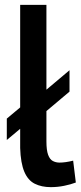

<svg xmlns="http://www.w3.org/2000/svg" viewBox="-20 -760 332 790"><path d="M189 10Q151 10 123 -4Q95 -18 80 -53.5Q65 -89 63 -151V-230L8 -184V-272L63 -318V-740H171V-391L266 -471V-383L171 -303V-178Q171 -142 178 -123Q185 -104 197.5 -97.5Q210 -91 225 -91Q237 -91 251 -93Q265 -95 281 -99L292 -9Q271 -1 244 4.5Q217 10 189 10Z"/></svg>

Font: Georama ExtraCondensed Thin Medium
Style: Regular
Weight: 500
Version: Version 1.001